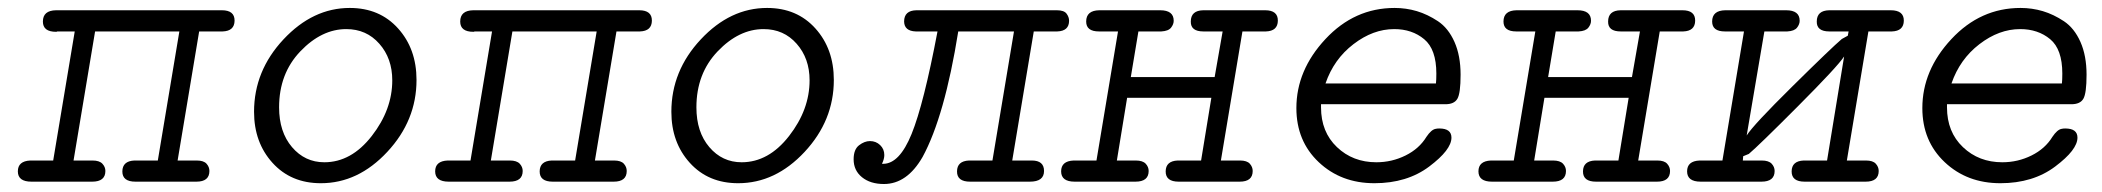

<svg xmlns="http://www.w3.org/2000/svg" viewBox="-20 -457 5289 483"><path d="M56.2 -53.2H113.8L168 -377.9H126Q126 -377.9 124 -377.9Q123 -377 121.1 -377Q87.9 -377 87.9 -402.8Q87.9 -430.7 121.1 -431.2H538.1Q570.3 -431.2 570.1 -405Q569.8 -378.9 540 -377.9H481L426.8 -53.2H475.1Q492.2 -53.2 499.5 -45.2Q506.8 -37.1 506.8 -26.9Q506.8 0 474.1 0H320.8Q287.6 0 287.8 -25.9Q288.1 -51.8 317.9 -53.2H377L431.2 -377.9H219.2L165 -53.2Q165 -53.2 212.9 -53.2Q230 -53.2 237.5 -45.2Q245.1 -37.1 245.1 -26.9Q245.1 0 211.9 0H59.1Q24.9 0 24.9 -25.9Q24.9 -51.8 56.2 -53.2Z M619.1 -175.8Q619.1 -278.8 693.1 -357.9Q767.1 -437 859.9 -437Q935.1 -437 981.4 -385.5Q1027.8 -334 1027.8 -255.9Q1027.8 -153.8 954.3 -75Q880.9 3.9 787.1 3.9Q711.9 3.9 665.5 -47.4Q619.1 -98.6 619.1 -175.8ZM682.1 -187Q682.1 -125 714.6 -86.9Q747.1 -48.8 795.9 -48.8Q863.8 -48.8 915.3 -115Q966.8 -181.2 966.8 -254.9Q966.8 -310.1 934.3 -346.9Q901.9 -383.8 851.1 -383.8Q789.1 -383.8 735.6 -327.9Q682.1 -272 682.1 -187Z M1106 -53.2H1163.6L1217.8 -377.9H1175.8Q1175.8 -377.9 1173.8 -377.9Q1172.9 -377 1170.9 -377Q1137.7 -377 1137.7 -402.8Q1137.7 -430.7 1170.9 -431.2H1587.9Q1620.1 -431.2 1619.9 -405Q1619.6 -378.9 1589.8 -377.9H1530.8L1476.6 -53.2H1524.9Q1542 -53.2 1549.3 -45.2Q1556.6 -37.1 1556.6 -26.9Q1556.6 0 1523.9 0H1370.6Q1337.4 0 1337.6 -25.9Q1337.9 -51.8 1367.7 -53.2H1426.8L1481 -377.9H1269L1214.8 -53.2Q1214.8 -53.2 1262.7 -53.2Q1279.8 -53.2 1287.4 -45.2Q1294.9 -37.1 1294.9 -26.9Q1294.9 0 1261.7 0H1108.9Q1074.7 0 1074.7 -25.9Q1074.7 -51.8 1106 -53.2Z M1668.9 -175.8Q1668.9 -278.8 1742.9 -357.9Q1816.9 -437 1909.7 -437Q1984.9 -437 2031.2 -385.5Q2077.6 -334 2077.6 -255.9Q2077.6 -153.8 2004.2 -75Q1930.7 3.9 1836.9 3.9Q1761.7 3.9 1715.3 -47.4Q1668.9 -98.6 1668.9 -175.8ZM1731.9 -187Q1731.9 -125 1764.4 -86.9Q1796.9 -48.8 1845.7 -48.8Q1913.6 -48.8 1965.1 -115Q2016.6 -181.2 2016.6 -254.9Q2016.6 -310.1 1984.1 -346.9Q1951.7 -383.8 1900.9 -383.8Q1838.9 -383.8 1785.4 -327.9Q1731.9 -272 1731.9 -187Z M2127.4 -56.2Q2127.4 -81.1 2141.1 -91.6Q2154.8 -102.1 2168.5 -102.1Q2183.6 -102.1 2194.1 -92Q2204.6 -82 2204.6 -66.9Q2204.6 -57.1 2198.7 -44.9H2201.7Q2242.7 -44.9 2273.2 -119.9Q2303.7 -194.8 2338.4 -377.9H2283.7Q2254.9 -378.9 2254.4 -402.8Q2254.4 -430.7 2285.6 -431.2H2638.7Q2656.7 -431.2 2663.1 -422.6Q2669.4 -414.1 2669.4 -404.8Q2669.4 -378.9 2639.6 -377.9H2580.6L2526.4 -53.2H2575.7Q2606.4 -53.2 2606.4 -26.9Q2606.4 0 2570.8 0H2420.4Q2387.2 0 2387.5 -25.9Q2387.7 -51.8 2417.5 -53.2H2476.6L2530.8 -377.9H2390.6Q2356.4 -164.1 2300.8 -62Q2261.7 5.9 2203.6 5.9Q2169.4 5.9 2148.4 -11.2Q2127.4 -28.3 2127.4 -56.2Z M2680.7 -53.2H2738.3L2792.5 -377.9Q2792.5 -377.9 2744.6 -377.9Q2712.4 -377.9 2712.4 -402.8Q2712.4 -430.7 2745.6 -431.2H2898.4Q2932.6 -431.2 2932.6 -404.8Q2932.6 -396 2926 -387.5Q2919.4 -378.9 2901.4 -377.9H2843.8L2824.7 -263.2H3035.6L3055.7 -377.9H3007.3Q2975.1 -377.9 2975.6 -402.8Q2975.6 -430.7 3007.3 -431.2H3162.6Q3194.8 -431.2 3194.6 -405Q3194.3 -378.9 3164.6 -377.9H3105.5L3051.3 -53.2Q3051.3 -53.2 3099.6 -53.2Q3116.7 -53.2 3124 -45.2Q3131.3 -37.1 3131.3 -26.9Q3131.3 0 3098.6 0H2945.3Q2912.1 0 2912.4 -25.9Q2912.6 -51.8 2942.4 -53.2H3001.5L3027.3 -210.9H2815.4L2789.6 -53.2Q2789.6 -53.2 2837.4 -53.2Q2854.5 -53.2 2862.1 -45.2Q2869.6 -37.1 2869.6 -26.9Q2869.6 0 2836.4 0H2683.6Q2649.4 0 2649.4 -25.9Q2649.4 -51.8 2680.7 -53.2Z M3241.2 -185.1Q3241.2 -280.3 3314.2 -358.6Q3387.2 -437 3488.3 -437Q3517.1 -437 3544.2 -429Q3571.3 -420.9 3597.4 -403.6Q3623.5 -386.2 3638.9 -351.6Q3654.3 -316.9 3654.3 -269Q3654.3 -222.2 3646.2 -208.5Q3638.2 -194.8 3616.2 -194.8H3303.2V-187Q3303.2 -125 3343.3 -86.9Q3383.3 -48.8 3442.4 -48.8Q3481.4 -48.8 3515.9 -65.9Q3550.3 -83 3568.4 -112.8Q3580.6 -130.9 3591.3 -132.8Q3595.2 -133.8 3600.6 -133.8Q3631.3 -133.8 3631.3 -110.8Q3631.3 -80.1 3575.4 -38.1Q3519.5 3.9 3437.5 3.9Q3353.5 3.9 3297.4 -49.1Q3241.2 -102.1 3241.2 -185.1ZM3314.5 -247.1H3592.3Q3593.3 -255.9 3593.3 -272Q3593.3 -333 3562.7 -358.4Q3532.2 -383.8 3487.3 -383.8Q3434.1 -383.8 3384.8 -345.9Q3335.4 -308.1 3314.5 -247.1Z M3730.5 -53.2H3788.1L3842.3 -377.9Q3842.3 -377.9 3794.4 -377.9Q3762.2 -377.9 3762.2 -402.8Q3762.2 -430.7 3795.4 -431.2H3948.2Q3982.4 -431.2 3982.4 -404.8Q3982.4 -396 3975.8 -387.5Q3969.2 -378.9 3951.2 -377.9H3893.6L3874.5 -263.2H4085.4L4105.5 -377.9H4057.1Q4024.9 -377.9 4025.4 -402.8Q4025.4 -430.7 4057.1 -431.2H4212.4Q4244.6 -431.2 4244.4 -405Q4244.1 -378.9 4214.4 -377.9H4155.3L4101.1 -53.2Q4101.1 -53.2 4149.4 -53.2Q4166.5 -53.2 4173.8 -45.2Q4181.2 -37.1 4181.2 -26.9Q4181.2 0 4148.4 0H3995.1Q3961.9 0 3962.2 -25.9Q3962.4 -51.8 3992.2 -53.2H4051.3L4077.1 -210.9H3865.2L3839.4 -53.2Q3839.4 -53.2 3887.2 -53.2Q3904.3 -53.2 3911.9 -45.2Q3919.4 -37.1 3919.4 -26.9Q3919.4 0 3886.2 0H3733.4Q3699.2 0 3699.2 -25.9Q3699.2 -51.8 3730.5 -53.2Z M4255.4 -53.2H4313L4367.2 -377.9Q4367.2 -377.9 4319.3 -377.9Q4287.1 -377.9 4287.1 -402.8Q4287.1 -430.7 4320.3 -431.2H4473.1Q4507.3 -431.2 4507.3 -404.8Q4507.3 -396 4500.7 -387.5Q4494.1 -378.9 4476.1 -377.9H4418.5L4374 -116.2Q4390.1 -142.1 4488.8 -239.5Q4587.4 -336.9 4613.3 -358.9L4628.4 -367.2L4630.4 -377.9H4582Q4549.8 -377.9 4550.3 -402.8Q4550.3 -430.7 4582 -431.2H4736.3Q4769.5 -431.2 4769.3 -405Q4769 -378.9 4739.3 -377.9H4680.2L4626 -53.2H4674.3Q4691.4 -53.2 4698.7 -45.2Q4706.1 -37.1 4706.1 -26.9Q4706.1 0 4673.3 0H4520Q4486.8 0 4487.1 -25.9Q4487.3 -51.8 4517.1 -53.2H4576.2L4619.1 -314.9Q4602.1 -289.1 4502.7 -189.5Q4403.3 -89.8 4379.4 -69.8L4365.2 -64L4364.3 -53.2H4412.1Q4429.2 -53.2 4436.8 -45.2Q4444.3 -37.1 4444.3 -26.9Q4444.3 0 4411.1 0H4258.3Q4224.1 0 4224.1 -25.9Q4224.1 -51.8 4255.4 -53.2Z M4815.9 -185.1Q4815.9 -280.3 4888.9 -358.6Q4961.9 -437 5063 -437Q5091.8 -437 5118.9 -429Q5146 -420.9 5172.1 -403.6Q5198.2 -386.2 5213.6 -351.6Q5229 -316.9 5229 -269Q5229 -222.2 5220.9 -208.5Q5212.9 -194.8 5190.9 -194.8H4877.9V-187Q4877.9 -125 4918 -86.9Q4958 -48.8 5017.1 -48.8Q5056.2 -48.8 5090.6 -65.9Q5125 -83 5143.1 -112.8Q5155.3 -130.9 5166 -132.8Q5169.9 -133.8 5175.3 -133.8Q5206.1 -133.8 5206.1 -110.8Q5206.1 -80.1 5150.1 -38.1Q5094.2 3.9 5012.2 3.9Q4928.2 3.9 4872.1 -49.1Q4815.9 -102.1 4815.9 -185.1ZM4889.2 -247.1H5167Q5168 -255.9 5168 -272Q5168 -333 5137.5 -358.4Q5106.9 -383.8 5062 -383.8Q5008.8 -383.8 4959.5 -345.9Q4910.2 -308.1 4889.2 -247.1Z"/></svg>

Font: CMU Typewriter Text
Style: LightOblique
Weight: 200
Italic angle: -9.46001°
Version: Version 0.7.0